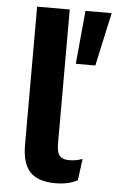

<svg xmlns="http://www.w3.org/2000/svg" viewBox="-53 -756 488 803"><g transform="rotate(5 191.5 -354.5)"><path d="M207 -719V-154Q207 -120 219 -105.5Q231 -91 259 -91Q288 -91 315 -101L303 -11Q267 10 210 10Q137 10 103.5 -25.5Q70 -61 70 -139V-719ZM383 -719 334 -495H252L273 -719Z"/></g></svg>

Font: Elaine Sans SemiBold
Style: Regular
Weight: 600
Designer: Wei Huang
Foundry: Wei Huang
Version: Version 2.001;December 24, 2019;FontCreator 12.0.0.2547 64-b